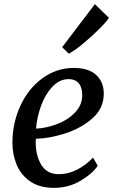

<svg xmlns="http://www.w3.org/2000/svg" viewBox="-20 -896 558 927"><path d="M240 11Q172 11 127 -19.5Q82 -50 61 -99.5Q40 -149 40 -206Q40 -303 79 -386.5Q118 -470 186 -519Q254 -568 336 -568Q408 -568 444.5 -534Q481 -500 481 -444Q481 -372 425 -323.5Q369 -275 292 -251Q215 -227 153 -226Q149 -155 176.5 -105Q204 -55 264 -55Q309 -55 351.5 -76.5Q394 -98 429 -135L452 -96Q426 -57 368.5 -23Q311 11 240 11ZM154 -275Q202 -277 254.5 -296.5Q307 -316 342 -352.5Q377 -389 377 -436Q377 -474 360 -494Q343 -514 312 -514Q267 -514 232.5 -477Q198 -440 178 -384.5Q158 -329 154 -275ZM438 -876 506 -810Q496 -793 460 -757Q424 -721 382 -686Q340 -651 312 -637L280 -668Z"/></svg>

Font: Koeln Type Serif
Style: Italic
Weight: 400
Italic angle: -8°
Designer: Eben Sorkin
Foundry: Eben Sorkin
Version: Version 2.002